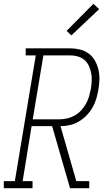

<svg xmlns="http://www.w3.org/2000/svg" viewBox="-54 -989 574 1009"><path d="M-34 0V-37H24L134 -698H81V-735H314Q340 -735 365.5 -729Q391 -723 411.5 -708Q432 -693 444.5 -671Q457 -649 463 -624Q469 -599 468.5 -572Q468 -545 463 -518Q459 -494 452 -470Q445 -446 432 -423.5Q419 -401 400.5 -382Q382 -363 359.5 -350Q337 -337 312.5 -331.5Q288 -326 264 -326L347 -37H415V0H314L220 -326H112L65 -37H117V0ZM118 -362H259Q280 -362 300.5 -367Q321 -372 339.5 -382.5Q358 -393 373 -409.5Q388 -426 398.5 -445Q409 -464 414.5 -484Q420 -504 424 -524Q427 -545 428 -566Q429 -587 425 -606.5Q421 -626 412.5 -644Q404 -662 389 -674.5Q374 -687 354.5 -692.5Q335 -698 314 -698H174ZM321 -803 296 -827 437 -969 467 -941Z"/></svg>

Font: Iosevka Slab Extralight
Style: Italic
Weight: 200
Italic angle: -9°
Monospace: yes
Designer: Belleve Invis
Foundry: Belleve Invis
Version: Version 11.1.1; ttfautohint (v1.8.3)